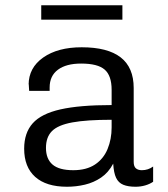

<svg xmlns="http://www.w3.org/2000/svg" viewBox="-20 -701 640 731"><path d="M235 10Q156 10 114 -27.5Q72 -65 72 -135Q72 -195 104.5 -231.5Q137 -268 210 -284.5Q283 -301 405 -301V-359Q405 -413 378.5 -436Q352 -459 289 -459Q232 -459 200.5 -435.5Q169 -412 169 -368V-355H91Q90 -374 89.5 -379.5Q89 -385 89 -384Q89 -383 89 -380Q89 -377 89 -378Q89 -443 144.5 -482Q200 -521 291 -521Q390 -521 439.5 -482.5Q489 -444 489 -366V-85Q489 -67 497.5 -60Q506 -53 520 -53Q544 -53 563 -67V-9Q550 0 532.5 5Q515 10 496 10Q468 10 449.5 2.5Q431 -5 422 -24Q413 -43 411 -78Q393 -44 365 -25Q337 -6 303.5 2Q270 10 235 10ZM259 -53Q309 -53 341.5 -74.5Q374 -96 389.5 -133.5Q405 -171 405 -216V-245Q310 -245 255.5 -235Q201 -225 178 -202Q155 -179 155 -138Q155 -96 180 -74.5Q205 -53 259 -53ZM137 -626V-681H446V-626Z"/></svg>

Font: Chivo Mono Medium Light
Style: Regular
Weight: 300
Monospace: yes
Version: Version 1.008